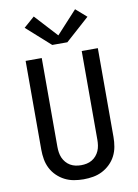

<svg xmlns="http://www.w3.org/2000/svg" viewBox="-105 -1051 809 1126"><g transform="rotate(-10 300.0 -487.5)"><path d="M300 8Q271 8 242.5 3Q214 -2 188.5 -15Q163 -28 142 -48.5Q121 -69 108 -94.5Q95 -120 90 -148.5Q85 -177 85 -206V-735H181V-206Q181 -190 183.5 -173Q186 -156 192.5 -141Q199 -126 210 -113Q221 -100 235.5 -91.5Q250 -83 266.5 -79.5Q283 -76 300 -76Q317 -76 333.5 -79.5Q350 -83 364.5 -91.5Q379 -100 390 -113Q401 -126 407.5 -141Q414 -156 416.5 -173Q419 -190 419 -206V-735H515V-206Q515 -177 510 -148.5Q505 -120 492 -94.5Q479 -69 458 -48.5Q437 -28 411.5 -15Q386 -2 357.5 3Q329 8 300 8ZM255 -800 113 -927 177 -983 300 -849 423 -983 487 -927 345 -800Z"/></g></svg>

Font: Iosevka SS04 Medium Extended
Style: Regular
Weight: 500
Width: 7
Monospace: yes
Designer: Belleve Invis
Foundry: Belleve Invis
Version: Version 19.0.0; ttfautohint (v1.8.4)